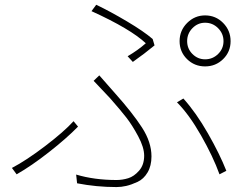

<svg xmlns="http://www.w3.org/2000/svg" viewBox="-20 -759 1040 794"><path d="M284.2 -257.8 302.7 -235.4Q254.9 -186.5 182.6 -129.9Q110.4 -73.2 48.8 -38.1L29.3 -64.5Q88.9 -95.7 166.5 -154.8Q244.1 -213.9 284.2 -257.8ZM916 -52.7 887.7 -38.1Q861.3 -111.3 811.5 -198.7Q761.7 -286.1 711.9 -335.9L738.3 -351.6Q791 -293 839.8 -207.5Q888.7 -122.1 916 -52.7ZM298.8 -1 294.9 -37.1Q370.1 -14.6 461.9 -14.6Q486.3 -14.6 510.3 -22Q534.2 -29.3 555.2 -53.2Q576.2 -77.1 576.2 -115.2Q576.2 -149.4 551.3 -195.8Q526.4 -242.2 502.4 -272.9Q478.5 -303.7 434.6 -353.5L367.2 -424.8L390.6 -447.3L455.1 -374Q528.3 -292 567.4 -231.4Q606.4 -170.9 606.4 -112.3Q606.4 -73.2 590.3 -45.9Q574.2 -18.6 548.8 -6.8Q523.4 4.9 502.4 9.8Q481.4 14.6 461.9 14.6Q378.9 14.6 298.8 -1ZM529.3 -502.9 507.8 -526.4Q549.8 -550.8 583 -580.1Q519.5 -639.6 358.4 -712.9L377.9 -739.3Q435.5 -711.9 505.4 -670.4Q575.2 -628.9 611.3 -597.7L619.1 -571.3Q579.1 -538.1 529.3 -502.9ZM828.1 -695.3Q872.1 -695.3 902.8 -664.1Q933.6 -632.8 933.6 -588.9Q933.6 -544.9 902.8 -514.6Q872.1 -484.4 828.1 -484.4Q784.2 -484.4 753.4 -514.6Q722.7 -544.9 722.7 -588.9Q722.7 -632.8 753.9 -664.1Q785.2 -695.3 828.1 -695.3ZM828.1 -513.7Q859.4 -513.7 881.8 -535.6Q904.3 -557.6 904.3 -588.9Q904.3 -620.1 881.8 -642.6Q859.4 -665 828.1 -665Q797.9 -665 775.9 -642.6Q753.9 -620.1 753.9 -588.9Q753.9 -557.6 775.9 -535.6Q797.9 -513.7 828.1 -513.7Z"/></svg>

Font: GenEi Gothic M ExtraLight
Style: Regular
Weight: 200
Designer: o_tamon (Modified); [Source Han Sans]
Ryoko NISHIZUKA  (kana & ideographs); Paul D. Hunt (Latin, Greek & Cyrillic); Wenl
Version: Version 1.1a;Original Version 1.004